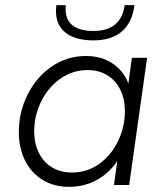

<svg xmlns="http://www.w3.org/2000/svg" viewBox="-20 -717 634 744"><path d="M53 -205.5Q53 -282.5 86.8 -350.2Q120.5 -418 180 -459Q239.5 -500 312.5 -500Q373 -500 416 -471.2Q459 -442.5 477.5 -393.5L491 -493H550L480.5 0H421.5L434.5 -93Q402 -45 354 -19Q306 7 247.5 7Q189 7 145 -20Q101 -47 77 -95.2Q53 -143.5 53 -205.5ZM258.5 -48.5Q318 -48.5 364.8 -82.2Q411.5 -116 437.8 -171Q464 -226 464 -286.5Q464 -333 446.2 -369.2Q428.5 -405.5 395.8 -425.5Q363 -445.5 320 -445.5Q260.5 -445.5 213 -411.5Q165.5 -377.5 139 -322.8Q112.5 -268 112.5 -208Q112.5 -161 130.5 -124.8Q148.5 -88.5 181.5 -68.5Q214.5 -48.5 258.5 -48.5ZM197 -674Q197 -685 198.5 -697H235Q234 -687 234 -682.5Q234 -676.5 234.5 -674Q236.5 -637 263.5 -617Q290.5 -597 342.5 -597Q397 -597 427 -623Q457 -649 463 -697H501Q492.5 -629 451.8 -594.8Q411 -560.5 342.5 -560.5Q274 -560.5 235.5 -589.2Q197 -618 197 -674Z"/></svg>

Font: HK Grotesk Light
Style: Italic
Weight: 300
Italic angle: -16°
Designer: Alfredo Marco Pradil
Foundry: Hanken Design Co.
Version: Version 3.001